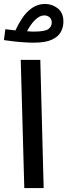

<svg xmlns="http://www.w3.org/2000/svg" viewBox="-37 -952 341 972"><path d="M86 0 68 -649H167L184 0ZM134 -736Q112 -736 81.5 -738Q51 -740 24 -743.5Q-3 -747 -17 -749L-10 -804Q-1 -803 12 -801.5Q25 -800 41 -798Q55 -829 75.5 -860Q96 -891 125 -911.5Q154 -932 191 -932Q226 -932 255 -910Q284 -888 284 -842Q284 -815 271.5 -791Q259 -767 226.5 -751.5Q194 -736 134 -736ZM187 -874Q164 -874 141 -851.5Q118 -829 100 -794Q119 -792 134 -792Q191 -792 208 -805Q225 -818 225 -837Q225 -856 213.5 -865Q202 -874 187 -874Z"/></svg>

Font: Noto Sans Arabic Med
Style: Regular
Weight: 500
Designer: Monotype Design Team, Nadine Chahine, Nizar Qandah and Khaled Hosny
Foundry: Monotype Imaging Inc.
Version: Version 2.012; ttfautohint (v1.8.4.7-5d5b)